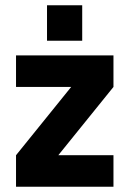

<svg xmlns="http://www.w3.org/2000/svg" viewBox="-20 -711 494 731"><path d="M41 -500H412V-380L202 -120H412V0H41V-120L251 -380H41ZM159 -556H293V-691H159Z"/></svg>

Font: RazerF5
Style: Bold
Weight: 700
Foundry: Razer Inc.
Version: Version 1.000;PS 001.001;hotconv 1.0.56